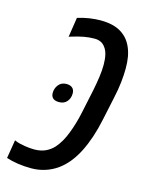

<svg xmlns="http://www.w3.org/2000/svg" viewBox="-137 -703 587 775"><g transform="rotate(15 156.5 -315.5)"><path d="M69.8 9.8Q41 9.8 14.2 5.9Q-12.7 2 -34.7 -5.4L-22 -82.5Q-21 -82 -20 -81.8Q-19 -81.5 -18.1 -80.6Q-0.5 -73.7 22 -70.3Q44.4 -66.9 61.5 -66.9Q87.9 -66.9 107.7 -75.7Q127.4 -84.5 142.6 -100.6Q167 -127.9 183.3 -170.7Q199.7 -213.4 209.5 -259.8L230.5 -358.9Q236.8 -390.1 240.7 -418Q244.6 -445.8 244.6 -469.2Q244.6 -492.7 240.5 -510.7Q236.3 -528.8 227.5 -540Q219.7 -551.3 208.5 -556.6Q197.3 -562 182.1 -562Q160.2 -562 137.7 -557.9Q115.2 -553.7 86.9 -544.9Q84.5 -544.4 82.5 -543.7Q80.6 -543 78.6 -542L91.3 -624.5Q116.2 -632.3 141.1 -636Q166 -639.6 187 -639.6Q219.7 -639.6 245.1 -631.8Q270.5 -624 289.1 -607.4Q304.7 -593.8 315.2 -573.5Q325.7 -553.2 330.6 -527.3Q334.5 -504.9 334.5 -478Q334.5 -452.6 331.1 -420.7Q327.6 -388.7 319.8 -353.5L298.8 -254.9Q290.5 -214.8 278.8 -179.9Q267.1 -145 252.4 -115.7Q237.3 -85.9 218.8 -63Q200.2 -40 177.7 -23.9Q154.8 -7.8 127.4 1Q100.1 9.8 69.8 9.8ZM108.9 -277.3Q92.3 -277.3 83.7 -284.9Q75.2 -292.5 75.2 -306.6Q75.2 -326.2 87.2 -341.1Q99.1 -356 120.1 -356Q136.2 -356 145 -348.1Q153.8 -340.3 153.8 -325.2Q153.8 -305.2 142.1 -291.3Q130.4 -277.3 108.9 -277.3Z"/></g></svg>

Font: Open Sans Condensed Medium
Style: Italic
Weight: 500
Width: 3
Italic angle: -12°
Designer: Monotype Design Team
Foundry: Monotype Imaging Inc.
Version: Version 3.000